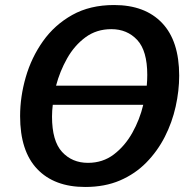

<svg xmlns="http://www.w3.org/2000/svg" viewBox="-20 -733 765 764"><path d="M319 11Q196 11 128 -60.5Q60 -132 60 -271Q60 -348 82.5 -426Q105 -504 151 -569Q197 -634 267.5 -673.5Q338 -713 434 -713Q557 -713 625 -641.5Q693 -570 693 -432Q693 -372 679 -309Q665 -246 636 -189Q607 -132 562.5 -86.5Q518 -41 457.5 -15Q397 11 319 11ZM423 -617Q364 -617 320 -584.5Q276 -552 247 -500.5Q218 -449 203 -392H564Q566 -414 566 -435Q566 -531 526 -574Q486 -617 423 -617ZM330 -85Q389 -85 433 -118.5Q477 -152 506.5 -204.5Q536 -257 550 -316H190Q187 -292 187 -269Q187 -172 227 -128.5Q267 -85 330 -85Z"/></svg>

Font: Bitter SemiBold
Style: Italic
Weight: 600
Italic angle: -9°
Designer: Sol Matas, and Bitter project Authors
Foundry: Sol Matas
Version: Version 2.001